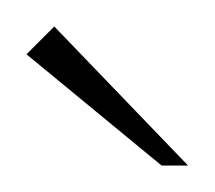

<svg xmlns="http://www.w3.org/2000/svg" viewBox="-20 -585 162 145"><path d="M102 -460 0 -544 21 -565 122 -460Z"/></svg>

Font: Genos ExtraLight
Style: Regular
Weight: 250
Designer: Robert E. Leuschke
Foundry: Robert E. Leuschke
Version: Version 1.010